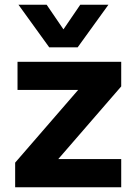

<svg xmlns="http://www.w3.org/2000/svg" viewBox="-20 -791 561 811"><path d="M188 -591 58 -771H177L248 -667L319 -771H438L308 -591ZM44 0V-104L310 -411H54V-530H492V-426L226 -119H492V0Z"/></svg>

Font: Be Vietnam Pro
Style: Bold
Weight: 700
Designer: Lam Bao, Tony Le, Vietanh Nguyen
Foundry: Yellow Type Foundry
Version: Version 1.002; ttfautohint (v1.8.3)